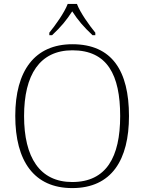

<svg xmlns="http://www.w3.org/2000/svg" viewBox="-20 -951 738 981"><path d="M232 -784V-771H246C293 -815 319 -847 349 -893C379 -847 406 -815 453 -771H467V-784C436 -822 390 -886 373 -931H326C309 -886 263 -822 232 -784ZM349 10C551 10 639 -135 639 -358C639 -588 553 -725 350 -725C157 -725 58 -589 58 -359C58 -128 154 10 349 10ZM349 -21C183 -21 103 -147 103 -358C103 -569 183 -694 350 -694C528 -694 594 -569 594 -358C594 -148 523 -21 349 -21Z"/></svg>

Font: Noto Serif Devanagari ExtraLight
Style: Regular
Weight: 200
Designer: Universal Thirst, Indian Type Foundry and the Monotype Design Team
Foundry: Monotype Imaging Inc.
Version: Version 2.004